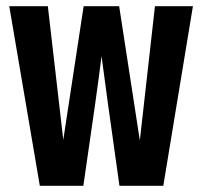

<svg xmlns="http://www.w3.org/2000/svg" viewBox="-20 -602 654 622"><path d="M482 -582H605L509 0H367Q320 -332 309 -420Q295 -306 250 0H109L10 -582H135L185 -149L251 -582H366L433 -147Z"/></svg>

Font: Khand SemiBold
Style: Regular
Weight: 600
Designer: Devanagari: Sanchit Sawaria, Jyotish Sonowal; Latin: Satya Rajpurohit
Foundry: Indian Type Foundry
Version: Version 1.101;PS 1.0;hotconv 1.0.78;makeotf.lib2.5.61930; tt